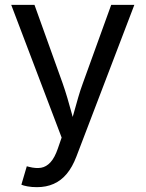

<svg xmlns="http://www.w3.org/2000/svg" viewBox="-20 -566 602 794"><path d="M90.8 121.6 100.1 124Q128.4 131.3 149.9 127.7Q171.4 124 188.7 105.2Q206.1 86.4 219.2 48.3L234.9 2.9L26.4 -545.9H122.6L238.8 -222.2Q249 -193.4 258.8 -160.2Q268.6 -127 276.9 -96.2Q285.2 -64 296.9 -24.9H264.6Q271 -45.9 282.7 -89.8Q294.9 -133.8 303.5 -163.3Q312 -192.9 322.8 -222.2L439.9 -545.9H535.6L295.9 81.5Q279.3 125 256.1 152.8Q232.9 180.7 202.1 194.3Q171.4 208 132.8 208Q111.3 208 94 204.8Q76.7 201.7 68.4 197.8Z"/></svg>

Font: Raveo Variable
Style: Regular
Weight: 400
Designer: Jakub Foglar, Rasmus Andersson (Inter)
Foundry: Jakubfoglar.com
Version: Version 1.000;Glyphs 3.2.3 (3260)